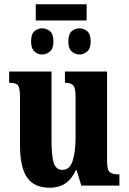

<svg xmlns="http://www.w3.org/2000/svg" viewBox="-20 -872 604 902"><path d="M214 10Q299 10 336 -72H340L362 0H541V-53H533Q510 -53 496.5 -62.5Q483 -72 483 -116V-536H285V-483H288Q310 -483 322.5 -472.5Q335 -462 335 -419V-227Q335 -157 321 -115.5Q307 -74 274 -74Q242 -74 232 -108Q222 -142 222 -215V-536H23V-483H26Q57 -483 65.5 -469.5Q74 -456 74 -413V-188Q74 -87 107 -38.5Q140 10 214 10ZM148 -776H387V-852H148ZM177 -616Q198 -616 214.5 -630Q231 -644 231 -677Q231 -712 214.5 -725.5Q198 -739 177 -739Q158 -739 142 -725.5Q126 -712 126 -677Q126 -644 142 -630Q158 -616 177 -616ZM354 -616Q373 -616 389.5 -630Q406 -644 406 -677Q406 -712 389.5 -725.5Q373 -739 354 -739Q333 -739 317 -725.5Q301 -712 301 -677Q301 -644 317 -630Q333 -616 354 -616Z"/></svg>

Font: Noto Serif ExtraCondensed Extra
Style: Regular
Weight: 800
Width: 3
Designer: Monotype Design Team
Foundry: Monotype Imaging Inc.
Version: Version 1.002